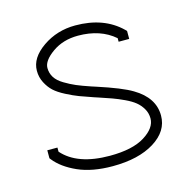

<svg xmlns="http://www.w3.org/2000/svg" viewBox="-79 -549 622 635"><g transform="rotate(-15 232.0 -232.0)"><path d="M231.9 -264.2Q236.3 -262.7 245.6 -259.8Q330.1 -232.4 363.8 -211.9Q429.2 -173.3 429.2 -111.8Q429.2 -58.6 375 -24.9Q320.8 8.8 231.9 8.8Q162.1 8.8 113.3 -12.9Q64.5 -34.7 39.1 -66.9L36.1 -70.8V-98.1H70.8V-84Q121.1 -26.9 231.9 -26.9Q309.6 -26.9 351.3 -53Q393.1 -79.1 393.1 -111.8Q393.1 -129.9 384.3 -145Q375.5 -160.2 362.5 -170.7Q349.6 -181.2 328.4 -191.2Q307.1 -201.2 288.3 -208Q269.5 -214.8 242.7 -223.6Q235.4 -226.1 231.9 -227.1Q202.1 -237.3 183.8 -244.1Q165.5 -251 141.4 -263.4Q117.2 -275.9 103.8 -288.3Q90.3 -300.8 80.6 -319.6Q70.8 -338.4 70.8 -360.8Q70.8 -404.8 120.1 -439Q169.4 -473.1 231.9 -473.1Q329.6 -473.1 388.2 -416L393.1 -411.1V-383.8H356.9V-396Q308.6 -438 231.9 -438Q180.7 -438 143.8 -411.9Q106.9 -385.7 106.9 -360.8Q106.9 -342.8 116.2 -328.1Q125.5 -313.5 145.3 -301.8Q165 -290 183.3 -282.2Q201.7 -274.4 231.9 -264.2Z"/></g></svg>

Font: Rawengulk
Style: Regular
Weight: 400
Version: Version 0.92